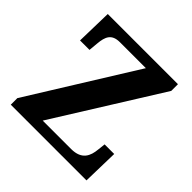

<svg xmlns="http://www.w3.org/2000/svg" viewBox="-183 -874 1033 1033"><g transform="rotate(45 333.5 -357.0)"><path d="M42 0H618L623 -206H550L545 -161C540 -111 522 -61 440 -61H224L600 -663V-714H66L61 -508H133L138 -562C143 -617 157 -653 220 -653H417L42 -50Z"/></g></svg>

Font: Noto Serif Georgian Bold
Style: Regular
Weight: 700
Designer: Monotype Design Team, Akaki Razmadze
Foundry: Google LLC
Version: Version 2.003